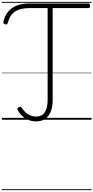

<svg xmlns="http://www.w3.org/2000/svg" viewBox="-20 -1287 1004 2064"><path d="M369 18Q326 18 289 4Q252 -10 222.5 -37Q193 -64 171 -101Q165 -111 168 -119.5Q171 -128 180 -134Q190 -141 198.5 -139.5Q207 -138 213 -129Q234 -97 258.5 -75.5Q283 -54 311 -44Q339 -34 370 -34Q430 -34 461 -79Q492 -124 492 -212V-1200H301Q230 -1200 182 -1183Q134 -1166 106 -1131Q78 -1096 64 -1041Q62 -1030 54 -1026.5Q46 -1023 34 -1026Q22 -1030 18.5 -1037Q15 -1044 17 -1055Q28 -1102 51 -1138.5Q74 -1175 109 -1200Q144 -1225 192 -1237.5Q240 -1250 302 -1250H932Q940 -1250 944 -1244Q948 -1238 948 -1225Q948 -1213 944 -1206.5Q940 -1200 932 -1200H546V-208Q546 -137 525 -86Q504 -35 464.5 -8.5Q425 18 369 18ZM0 747H964V757H0ZM0 -20H964V0H0ZM0 -505H964V-500H0ZM0 -1267H964V-1257H0Z"/></svg>

Font: Playwrite VN Guides
Style: Regular
Weight: 400
Designer: Veronika Burian, José Scaglione
Foundry: TypeTogether
Version: Version 1.003